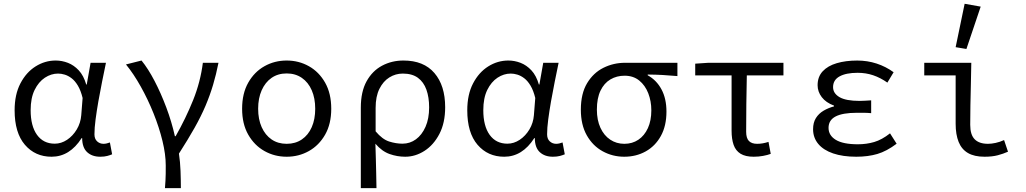

<svg xmlns="http://www.w3.org/2000/svg" viewBox="-20 -819 5440 1018"><path d="M253.5 12Q166.4 12 111.9 -51.5Q57.5 -115.1 57.5 -234.2Q57.5 -318.1 88.3 -376.9Q119 -435.7 168.7 -466.9Q218.3 -498.1 275.4 -498.1Q308.4 -498.1 340.2 -485.8Q371.9 -473.5 397.6 -446Q423.4 -418.4 437.2 -370.9H439.9L460.3 -486.1H541.8Q531.8 -438.1 521.2 -385.6Q510.7 -333.1 501.6 -281.8Q492.6 -230.4 486.7 -185.4Q480.8 -140.4 480.8 -106.8Q480.8 -82.4 495 -69.5Q509.1 -56.5 528.8 -56.5Q537.1 -56.5 546 -58.6Q555 -60.7 562.7 -63.7L574.5 -0.9Q564.6 3.5 548.8 7.8Q533 12 511.4 12Q468.4 12 442.2 -12.1Q415.9 -36.2 415.6 -86.8H412.9Q349.6 12 253.5 12ZM270.2 -57.2Q304.5 -57.2 335.5 -77.7Q366.4 -98.3 387 -132.7Q407.5 -167.1 410.8 -207.9L418 -299.5Q408.3 -339.1 393 -364.8Q377.7 -390.4 359.6 -404.1Q341.4 -417.9 323 -423.4Q304.7 -428.9 288.1 -428.9Q251.3 -428.9 217.9 -407Q184.6 -385 163.5 -342.1Q142.5 -299.2 142.5 -234.9Q142.5 -150.9 176.2 -104Q210 -57.2 270.2 -57.2Z M854.6 178.5Q856.3 156.6 857.3 139.4Q858.4 122.2 858.6 103.5Q858.8 84.9 858.8 58Q858.8 -0.4 841.4 -71.9Q824 -143.4 794.1 -217.9Q764.2 -292.3 726.4 -359.9Q688.7 -427.4 647.9 -477.3L730.4 -498.1Q765.6 -454.8 799.3 -390.2Q833 -325.6 861.6 -249.6Q890.2 -173.5 907.3 -96.9H911.3Q965.2 -191.8 1004 -288.2Q1042.8 -384.7 1055.6 -486.1H1138.4Q1126.1 -424 1109.7 -369Q1093.3 -314 1069.8 -258.4Q1046.2 -202.7 1011.6 -141.2Q976.9 -79.7 928.8 -4.6Q935.3 38.3 937.2 87.4Q939 136.5 939 178.5Z M1500 12Q1435.9 12 1382.3 -18.1Q1328.7 -48.1 1296.2 -105Q1263.7 -161.9 1263.7 -242.4Q1263.7 -323.5 1296.2 -380.8Q1328.7 -438 1382.3 -468Q1435.9 -498.1 1500 -498.1Q1564.1 -498.1 1617.7 -468Q1671.3 -438 1703.8 -380.8Q1736.3 -323.5 1736.3 -242.4Q1736.3 -161.9 1703.8 -105Q1671.3 -48.1 1617.7 -18.1Q1564.1 12 1500 12ZM1500 -56.5Q1546.3 -56.5 1580.4 -79.7Q1614.5 -102.9 1632.9 -144.8Q1651.3 -186.7 1651.3 -242.4Q1651.3 -298.1 1632.9 -340.3Q1614.5 -382.6 1580.4 -406.1Q1546.3 -429.6 1500 -429.6Q1453.7 -429.6 1419.9 -406.1Q1386.2 -382.6 1367.4 -340.3Q1348.7 -298.1 1348.7 -242.4Q1348.7 -186.7 1367.4 -144.8Q1386.2 -102.9 1419.9 -79.7Q1453.7 -56.5 1500 -56.5Z M1893.1 178.5V-248.2Q1893.1 -332.9 1923.7 -388.1Q1954.3 -443.3 2005.7 -470.7Q2057.2 -498.1 2119.1 -498.1Q2226.4 -498.1 2283.3 -431.8Q2340.3 -365.5 2340.3 -250.4Q2340.3 -167.6 2309.8 -109Q2279.3 -50.4 2230.8 -19.2Q2182.3 12 2128.3 12Q2086.3 12 2045.7 -2.3Q2005.1 -16.6 1970.4 -57Q1971.8 -13.4 1972.8 24.1Q1973.9 61.5 1974.6 98.6Q1975.3 135.7 1976.1 178.5ZM2114.1 -57.2Q2153.4 -57.2 2185.2 -80.3Q2216.9 -103.3 2236.1 -146.5Q2255.3 -189.7 2255.3 -249.7Q2255.3 -303.3 2240.8 -343.7Q2226.3 -384 2195.8 -406.5Q2165.2 -428.9 2115.6 -428.9Q2077.3 -428.9 2044.6 -408.6Q2011.9 -388.4 1991.8 -348.1Q1971.6 -307.9 1971.6 -246.9V-122.6Q2007.1 -80.2 2043.3 -68.7Q2079.6 -57.2 2114.1 -57.2Z M2653.5 12Q2566.4 12 2511.9 -51.5Q2457.5 -115.1 2457.5 -234.2Q2457.5 -318.1 2488.3 -376.9Q2519 -435.7 2568.7 -466.9Q2618.3 -498.1 2675.4 -498.1Q2708.4 -498.1 2740.2 -485.8Q2771.9 -473.5 2797.6 -446Q2823.4 -418.4 2837.2 -370.9H2839.9L2860.3 -486.1H2941.8Q2931.8 -438.1 2921.2 -385.6Q2910.7 -333.1 2901.6 -281.8Q2892.6 -230.4 2886.7 -185.4Q2880.8 -140.4 2880.8 -106.8Q2880.8 -82.4 2895 -69.5Q2909.1 -56.5 2928.8 -56.5Q2937.1 -56.5 2946 -58.6Q2955 -60.7 2962.7 -63.7L2974.5 -0.9Q2964.6 3.5 2948.8 7.8Q2933 12 2911.4 12Q2868.4 12 2842.2 -12.1Q2815.9 -36.2 2815.6 -86.8H2812.9Q2749.6 12 2653.5 12ZM2670.2 -57.2Q2704.5 -57.2 2735.5 -77.7Q2766.4 -98.3 2787 -132.7Q2807.5 -167.1 2810.8 -207.9L2818 -299.5Q2808.3 -339.1 2793 -364.8Q2777.7 -390.4 2759.6 -404.1Q2741.4 -417.9 2723 -423.4Q2704.7 -428.9 2688.1 -428.9Q2651.3 -428.9 2617.9 -407Q2584.6 -385 2563.5 -342.1Q2542.5 -299.2 2542.5 -234.9Q2542.5 -150.9 2576.2 -104Q2610 -57.2 2670.2 -57.2Z M3289.6 12Q3228 12 3175.4 -16.9Q3122.8 -45.7 3091.2 -101.5Q3059.7 -157.2 3059.7 -237.7Q3059.7 -323 3093 -378.2Q3126.3 -433.3 3179.8 -459.7Q3233.3 -486.1 3293.8 -486.1H3571.7V-415.6Q3529.8 -419.4 3492.9 -421.4Q3456 -423.5 3414.2 -423.8V-419.8Q3461.2 -393.9 3487.4 -344.8Q3513.6 -295.8 3513.6 -227.4Q3513.6 -151.7 3484 -98.2Q3454.4 -44.6 3403.6 -16.3Q3352.9 12 3289.6 12ZM3290.3 -56.5Q3332.5 -56.5 3364.7 -78.1Q3396.9 -99.8 3415.2 -139.6Q3433.4 -179.4 3433.4 -234Q3433.4 -282.6 3417.1 -324.6Q3400.7 -366.6 3369.2 -392.1Q3337.6 -417.6 3291.6 -417.6Q3249.7 -417.6 3216.4 -397.9Q3183.1 -378.2 3163.9 -338.3Q3144.7 -298.4 3144.7 -237.7Q3144.7 -182 3163.6 -141.3Q3182.4 -100.5 3215.5 -78.5Q3248.5 -56.5 3290.3 -56.5Z M3976 12Q3932.5 12 3906.6 -3.8Q3880.8 -19.7 3869.8 -50.6Q3858.9 -81.5 3858.9 -126.6V-419.1H3666.1V-481.4L3735.8 -486.1H4133.9V-419.1H3939.7Q3937.9 -341.7 3937.1 -266.1Q3936.2 -190.5 3936.2 -120.6Q3936.2 -86.4 3950.8 -71.5Q3965.4 -56.5 3994.2 -56.5Q4008.9 -56.5 4023.9 -59Q4038.9 -61.6 4054.6 -66.7L4066.5 -3.2Q4049.8 3.1 4026.2 7.5Q4002.6 12 3976 12Z M4520 12Q4449 12 4397.5 -5.5Q4346 -23 4318.5 -56Q4291 -89 4291 -134Q4291 -169 4306 -193Q4321 -217 4346.5 -232Q4372 -247 4402 -255V-259Q4359 -275 4337 -304Q4315 -333 4315 -367Q4315 -412 4342 -441Q4369 -470 4416.5 -484Q4464 -498 4525 -498Q4579 -498 4628 -482Q4677 -466 4718 -436L4685 -381Q4648 -407 4609.5 -420Q4571 -433 4527 -433Q4466 -433 4431.5 -414Q4397 -395 4397 -357Q4397 -324 4431 -304Q4465 -284 4538 -284Q4552 -284 4566.5 -285Q4581 -286 4599 -287V-219Q4578 -221 4559.5 -221Q4541 -221 4523 -221Q4448 -221 4410.5 -201.5Q4373 -182 4373 -141Q4373 -101 4411.5 -77.5Q4450 -54 4529 -54Q4574 -54 4615 -66Q4656 -78 4699 -112L4734 -57Q4681 -17 4631.5 -2.5Q4582 12 4520 12Z M5200.1 12Q5146.1 12 5112.4 -7.6Q5078.7 -27.2 5062.8 -66.4Q5046.9 -105.6 5046.9 -163V-419.1H4880.5V-486.1H5129.9Q5129.1 -431.7 5127.7 -373.9Q5126.3 -316 5125.2 -260.7Q5124.2 -205.5 5124.2 -157Q5124.2 -104.5 5147.9 -80.5Q5171.5 -56.5 5218.3 -56.5Q5236.7 -56.5 5259 -61.3Q5281.3 -66.1 5303.7 -76.3L5324.5 -14.7Q5299.5 -3.5 5269.9 4.3Q5240.2 12 5200.1 12ZM5104 -559.3 5046.9 -568.9 5094.6 -799 5179.7 -783.9Z"/></svg>

Font: Source Code Pro ExtraLight
Style: Regular
Weight: 200
Monospace: yes
Designer: Paul D. Hunt, Teo Tuominen
Foundry: Adobe
Version: Version 1.026;hotconv 1.1.0;makeotfexe 2.6.0